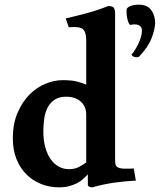

<svg xmlns="http://www.w3.org/2000/svg" viewBox="-20 -792 686 824"><path d="M525 -756Q533 -765 547 -768.5Q561 -772 574 -772Q612 -772 628.5 -749.5Q645 -727 646 -695Q645 -666 630.5 -628Q616 -590 576 -548Q567 -545 557.5 -547.5Q548 -550 544 -558Q549 -562 556.5 -573.5Q564 -585 571.5 -599.5Q579 -614 584 -630Q589 -646 589 -660Q589 -673 582.5 -679Q576 -685 567.5 -686.5Q559 -688 550.5 -687Q542 -686 539 -685Q533 -689 529.5 -700Q526 -711 524.5 -722.5Q523 -734 523 -744Q523 -754 525 -756ZM357 -44Q347 -33 336 -23Q325 -13 310 -5.5Q295 2 276.5 7Q258 12 233 12Q192 12 156 -2.5Q120 -17 93 -44Q66 -71 50.5 -110Q35 -149 35 -198Q35 -260 55 -307Q75 -354 106 -385.5Q137 -417 175 -432.5Q213 -448 249 -448Q291 -448 314.5 -441Q338 -434 350 -429V-619Q350 -656 335 -667.5Q320 -679 275 -675L262 -713Q303 -722 352.5 -735.5Q402 -749 444 -766Q465 -766 469.5 -757Q474 -748 474 -737V-113Q474 -102 474.5 -93.5Q475 -85 479 -79.5Q483 -74 492 -71Q501 -68 518 -68H533L554 -69L563 -17Q512 -14 469.5 -8Q427 -2 376 12Q368 12 362.5 9Q357 6 357 1ZM275 -66Q301 -66 318 -75Q335 -84 350 -95V-300Q350 -336 326 -356.5Q302 -377 264 -377Q234 -377 215 -364.5Q196 -352 185 -331.5Q174 -311 170 -284Q166 -257 166 -229Q166 -190 174.5 -159.5Q183 -129 198 -108Q213 -87 233 -76.5Q253 -66 275 -66Z"/></svg>

Font: Lusitana
Style: Bold
Weight: 700
Designer: Ana Paula Megda
Foundry: Ana Paula Megda
Version: Version 1.000; ttfautohint (v1.1) -l 8 -r 50 -G 200 -x 14 -D